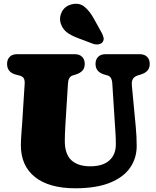

<svg xmlns="http://www.w3.org/2000/svg" viewBox="-20 -991 836 1031"><path d="M598 -309 583 -543Q581 -579.5 557 -586L541 -590.5Q493 -604 493 -648Q493 -671.5 507 -685.8Q521 -700 547 -700H730Q756 -700 770 -685.8Q784 -671.5 784 -648Q784 -625 771.5 -611.5Q759 -598 736 -591L720 -586Q702.5 -580.5 694.2 -568Q686 -555.5 688 -533L709 -310Q714 -260 714 -207Q714 -141.5 678.5 -90.2Q643 -39 570 -9.5Q497 20 384 20Q244 20 168 -40.2Q92 -100.5 92 -212Q92 -225.5 93.2 -247.5Q94.5 -269.5 96.2 -291.8Q98 -314 99 -329L112.5 -542Q113.5 -561.5 107 -571.5Q100.5 -581.5 82 -586L66 -590Q18 -602.5 18 -648Q18 -671.5 32 -685.8Q46 -700 72 -700H381Q407 -700 421 -685.8Q435 -671.5 435 -648Q435 -625 422.5 -611.5Q410 -598 387 -591L371 -586Q347 -579 345 -543L331 -319Q328 -266.5 328 -234Q328 -163 363.5 -130.5Q399 -98 464 -98Q532.5 -98 567.2 -129.5Q602 -161 602 -215Q602 -249 600.5 -269.8Q599 -290.5 598 -309ZM485 -889 525.5 -816Q533 -802 536 -789Q539 -776 530.5 -764.5Q522.5 -754.5 507.5 -752.8Q492.5 -751 478 -756.5L398.5 -786.5Q356 -802.5 334.8 -821Q313.5 -839.5 305 -869Q297 -899.5 312.8 -928.8Q328.5 -958 363.5 -967.5Q405 -978 433.5 -954.8Q462 -931.5 485 -889Z"/></svg>

Font: Fraunces 9pt SuperSoft Black
Style: Regular
Weight: 900
Version: Version 1.000;[b76b70a41]